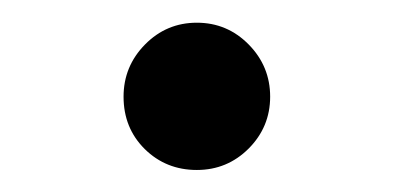

<svg xmlns="http://www.w3.org/2000/svg" viewBox="-20 -151 349 170"><path d="M89.4 -65.4Q89.4 -92.3 108.4 -111.6Q127.4 -130.9 154.3 -130.9Q181.2 -130.9 200.2 -111.6Q219.2 -92.3 219.2 -65.4Q219.2 -38.6 200.2 -19.5Q181.2 -0.5 154.3 -0.5Q127 -0.5 108.2 -19Q89.4 -37.6 89.4 -65.4Z"/></svg>

Font: Shabnam WOL
Style: WOL
Weight: 400
Foundry: DejaVu fonts team - Redesigned by Saber Rastikerdar - Based on Vazir font
Version: Version 5.0.0